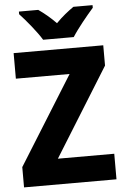

<svg xmlns="http://www.w3.org/2000/svg" viewBox="-61 -974 662 1018"><g transform="rotate(-5 270.0 -465.5)"><path d="M194 -771H357C384 -814 439 -881 471 -917V-931H369C339 -910 307 -885 275 -852C243 -885 212 -910 182 -931H79V-917C113 -881 169 -813 194 -771ZM517 0V-136H217L509 -606V-714H32V-578H318L25 -108V0Z"/></g></svg>

Font: Noto Sans Arabic UI SmCn XBd
Style: Regular
Weight: 800
Width: 4
Designer: Monotype Design Team, Nadine Chahine and Nizar Qandah
Foundry: Monotype Imaging Inc.
Version: Version 2.010